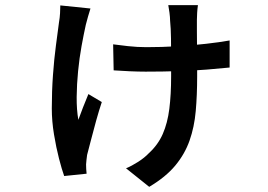

<svg xmlns="http://www.w3.org/2000/svg" viewBox="-20 -628 1040 745"><path d="M748 -608Q746 -594 745 -578.5Q744 -563 744 -551Q744 -536 744 -507Q744 -478 744.5 -443Q745 -408 745 -377.5Q745 -347 745 -331Q745 -259 739.5 -197Q734 -135 715.5 -82.5Q697 -30 660 14.5Q623 59 559 97L469 25Q491 16 516 0Q541 -16 558 -34Q593 -66 611.5 -108Q630 -150 637 -205.5Q644 -261 644 -332Q644 -361 644 -400Q644 -439 643.5 -478.5Q643 -518 640 -548Q640 -560 637.5 -579.5Q635 -599 633 -608ZM419 -456Q440 -453 476.5 -449Q513 -445 548 -445Q608 -445 667 -448.5Q726 -452 779 -458Q832 -464 871 -471V-366Q833 -362 782.5 -358Q732 -354 672 -352Q612 -350 545 -350Q516 -350 483 -351.5Q450 -353 421 -355ZM331 -595Q327 -582 321.5 -563.5Q316 -545 313 -532Q305 -496 296.5 -449.5Q288 -403 283 -352Q278 -301 277.5 -252Q277 -203 284 -163Q291 -183 302 -211Q313 -239 323 -263L375 -232Q364 -199 353 -159.5Q342 -120 333 -84.5Q324 -49 318 -27Q317 -18 315.5 -7Q314 4 314 10Q314 17 314.5 27.5Q315 38 316 46L229 55Q220 30 209 -12.5Q198 -55 189.5 -106.5Q181 -158 181 -207Q181 -274 185.5 -336.5Q190 -399 197 -451.5Q204 -504 209 -542Q212 -559 213 -576.5Q214 -594 214 -607Z"/></svg>

Font: Noto Sans JP Thin SemiBold
Style: Regular
Weight: 600
Version: Version 2.004-H2;hotconv 1.0.118;makeotfexe 2.5.65603